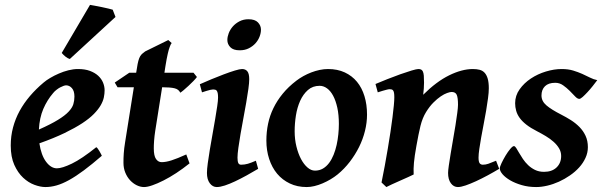

<svg xmlns="http://www.w3.org/2000/svg" viewBox="-20 -736 2434 776"><path d="M194.8 -359.9Q170.4 -331.5 155 -295.7Q139.6 -259.8 137.2 -212.4Q185.5 -233.9 214.1 -251.5Q242.7 -269 257.3 -284.7Q272 -300.3 276.4 -314.9Q280.8 -329.6 280.8 -345.7Q280.8 -368.2 270.8 -379.6Q260.7 -391.1 247.1 -391.1Q243.2 -391.1 236.8 -388.9Q230.5 -386.7 223.1 -382.8Q215.8 -378.9 208.3 -373Q200.7 -367.2 194.8 -359.9ZM402.8 -371.1Q402.8 -357.4 399.7 -342.3Q396.5 -327.1 387 -310.5Q377.4 -293.9 359.6 -275.6Q341.8 -257.3 312.5 -238Q283.2 -218.8 240.7 -198.2Q198.2 -177.7 139.2 -156.7Q142.6 -133.3 149.4 -114.5Q156.2 -95.7 165.8 -82.8Q175.3 -69.8 186.5 -62.7Q197.8 -55.7 210 -55.7Q231 -55.7 270.5 -74.7Q310.1 -93.8 369.1 -141.1Q372.1 -139.6 375.5 -134.8Q378.9 -129.9 382.3 -124.3Q385.7 -118.7 388.2 -113.5Q390.6 -108.4 391.6 -106.4Q351.6 -71.8 319.1 -47.6Q286.6 -23.4 259.3 -8.3Q231.9 6.8 208.7 13.4Q185.5 20 163.6 20Q143.6 20 119.1 11Q94.7 2 73.5 -17.8Q52.2 -37.6 37.8 -69.6Q23.4 -101.6 23.4 -147.9Q23.4 -186 32.7 -220.9Q42 -255.9 59.3 -287.6Q76.7 -319.3 101.1 -347.9Q125.5 -376.5 156.2 -402.3Q167 -411.6 183.1 -421.1Q199.2 -430.7 217.8 -438.7Q236.3 -446.8 256.3 -451.9Q276.4 -457 295.4 -457Q323.2 -457 343.5 -449.5Q363.8 -441.9 377 -429.7Q390.1 -417.5 396.5 -402.1Q402.8 -386.7 402.8 -371.1ZM446.8 -667.5 262.2 -497.6Q254.4 -499.5 245.4 -506.6Q236.3 -513.7 229.5 -522L343.8 -716.3L362.8 -712.9Q376 -710.4 390.6 -707.5Q405.3 -704.6 418.2 -701.4Q431.2 -698.2 435.5 -696.8Z M746.1 -75.7Q719.2 -54.2 692.4 -36.6Q665.5 -19 640.9 -6.6Q616.2 5.9 595.9 12.9Q575.7 20 562 20Q547.4 20 532.5 12.7Q517.6 5.4 505.6 -7.6Q493.7 -20.5 486.3 -38.6Q479 -56.6 479 -78.1Q479 -87.4 479.2 -96.7Q479.5 -106 480.2 -116Q481 -126 482.2 -137.2Q483.4 -148.4 485.8 -162.1L521 -383.3H455.1L443.8 -402.3L502.4 -441.9H530.3L533.2 -459Q536.1 -479 539.3 -490.5Q542.5 -502 546.6 -508.8Q550.8 -515.6 555.7 -519.5Q560.5 -523.4 566.9 -528.3L660.2 -574.2L673.8 -562Q669.9 -557.6 666 -546.4Q662.1 -536.6 658 -518.6Q653.8 -500.5 648.9 -470.2L644.5 -441.9H762.2L775.9 -424.8Q771 -418 761.5 -408.2Q752 -398.4 741.7 -388.9Q731.4 -379.4 722.2 -371.6Q712.9 -363.8 708.5 -361.3Q702.6 -375 685.5 -379.2Q668.5 -383.3 637.2 -383.3H635.3L607.4 -207Q606 -197.8 604.7 -187.3Q603.5 -176.8 602.8 -167.2Q602.1 -157.7 601.8 -149.4Q601.6 -141.1 601.6 -136.2Q601.6 -106 610.6 -93.3Q619.6 -80.6 633.3 -80.6Q650.4 -80.6 673.3 -87.9Q696.3 -95.2 732.9 -111.8Z M1023.4 -53.7Q1000.5 -40 976.6 -26.9Q952.6 -13.7 930.4 -3.2Q908.2 7.3 888.9 13.7Q869.6 20 856 20Q839.4 20 827.9 4.6Q816.4 -10.7 816.4 -37.1Q816.4 -51.8 819.8 -76.7Q823.2 -101.6 828.1 -131.3Q833 -161.1 838.9 -193.4Q844.7 -225.6 849.6 -254.6Q854.5 -283.7 857.9 -306.6Q861.3 -329.6 861.3 -341.8Q861.3 -353 859.9 -359.6Q858.4 -366.2 856 -369.4Q853.5 -372.6 849.6 -373.5Q845.7 -374.5 841.3 -374.5Q837.4 -374.5 829.8 -372.8Q822.3 -371.1 814.9 -368.7Q806.2 -366.2 796.4 -362.8L787.6 -395.5Q808.1 -404.8 834 -415.5Q859.9 -426.3 884.5 -435.5Q909.2 -444.8 929.2 -450.9Q949.2 -457 958.5 -457Q972.2 -457 979.7 -447.8Q987.3 -438.5 987.3 -416Q987.3 -401.9 983.9 -376.7Q980.5 -351.6 975.1 -321Q969.7 -290.5 963.6 -257.6Q957.5 -224.6 952.1 -194.1Q946.8 -163.6 943.4 -138.4Q939.9 -113.3 939.9 -99.1Q939.9 -84 943.1 -77.1Q946.3 -70.3 954.6 -70.3Q961.9 -70.3 968.5 -71.3Q975.1 -72.3 981.9 -74.2Q988.8 -76.2 996.3 -79.1Q1003.9 -82 1014.2 -86.4ZM1034.7 -616.2Q1034.7 -602.5 1029.1 -587.9Q1023.4 -573.2 1012.5 -561Q1001.5 -548.8 985.6 -540.8Q969.7 -532.7 948.7 -532.7Q922.9 -532.7 910.9 -545.2Q898.9 -557.6 898.9 -574.2Q898.9 -587.4 904.5 -602.1Q910.2 -616.7 921.1 -629.2Q932.1 -641.6 948 -649.9Q963.9 -658.2 984.4 -658.2Q1010.3 -658.2 1022.5 -645.5Q1034.7 -632.8 1034.7 -616.2Z M1349.6 -234.9Q1349.6 -272 1343.3 -300.8Q1336.9 -329.6 1326.4 -349.1Q1315.9 -368.7 1301.8 -378.9Q1287.6 -389.2 1272 -389.2Q1243.7 -389.2 1224.4 -372.1Q1205.1 -355 1193.1 -328.4Q1181.2 -301.8 1176 -269.3Q1170.9 -236.8 1170.9 -205.6Q1170.9 -172.9 1178 -144Q1185.1 -115.2 1196.5 -93.5Q1208 -71.8 1222.7 -59.1Q1237.3 -46.4 1252.9 -46.4Q1271 -46.4 1285.2 -54.7Q1299.3 -63 1310.1 -77.4Q1320.8 -91.8 1328.4 -110.6Q1335.9 -129.4 1340.6 -150.4Q1345.2 -171.4 1347.4 -193.1Q1349.6 -214.8 1349.6 -234.9ZM1463.4 -272.9Q1463.4 -240.2 1455.1 -206.8Q1446.8 -173.3 1431.2 -141.8Q1415.5 -110.4 1393.6 -81.8Q1371.6 -53.2 1344.2 -30.8Q1331.5 -20.5 1315.9 -11.2Q1300.3 -2 1283.7 5.1Q1267.1 12.2 1250.7 16.1Q1234.4 20 1219.7 20Q1181.6 20 1151.4 5.6Q1121.1 -8.8 1100.1 -33.9Q1079.1 -59.1 1067.9 -93.5Q1056.6 -127.9 1056.6 -168Q1056.6 -203.1 1063.5 -235.8Q1070.3 -268.6 1085 -298.8Q1099.6 -329.1 1122.6 -357.2Q1145.5 -385.3 1178.2 -410.2Q1190.9 -419.9 1206.3 -428.5Q1221.7 -437 1238.3 -443.4Q1254.9 -449.7 1272.2 -453.4Q1289.6 -457 1305.7 -457Q1343.8 -457 1373.3 -443.4Q1402.8 -429.7 1422.9 -405.3Q1442.9 -380.9 1453.1 -347.2Q1463.4 -313.5 1463.4 -272.9Z M1997.6 -53.7Q1975.6 -40.5 1951.2 -27.3Q1926.8 -14.2 1904.1 -3.7Q1881.3 6.8 1862.1 13.4Q1842.8 20 1830.6 20Q1813.5 20 1802.2 4.6Q1791 -10.7 1791 -37.1Q1791 -45.9 1793.9 -66.7Q1796.9 -87.4 1801.3 -114.3Q1805.7 -141.1 1811 -171.4Q1816.4 -201.7 1820.8 -229.2Q1825.2 -256.8 1828.1 -279.3Q1831.1 -301.8 1831.1 -312.5Q1831.1 -341.3 1825.9 -352.8Q1820.8 -364.3 1805.2 -364.3Q1798.8 -364.3 1787.1 -360.1Q1775.4 -356 1761.2 -346.4Q1747.1 -336.9 1731.7 -321.5Q1716.3 -306.2 1702.1 -283.2Q1687.5 -259.8 1679.4 -227.1Q1671.4 -194.3 1663.1 -147Q1659.2 -125 1656.7 -108.6Q1654.3 -92.3 1653.1 -78.9Q1651.9 -65.4 1651.6 -54Q1651.4 -42.5 1651.9 -30.8Q1645.5 -27.3 1629.6 -20.3Q1613.8 -13.2 1596.2 -5.4Q1578.6 2.4 1563 9.5Q1547.4 16.6 1541.5 20L1522 1.5Q1528.8 -31.2 1535.2 -66.2Q1541.5 -101.1 1547.4 -135.5Q1553.2 -169.9 1558.1 -202.4Q1563 -234.9 1566.4 -262.2Q1569.8 -289.6 1571.8 -310.3Q1573.7 -331.1 1573.7 -342.8Q1573.7 -354 1572.5 -360.6Q1571.3 -367.2 1568.8 -370.4Q1566.4 -373.5 1563 -374.5Q1559.6 -375.5 1555.2 -375.5Q1550.8 -375.5 1543 -373.5Q1535.2 -371.6 1526.9 -369.1Q1517.6 -366.2 1506.8 -362.8L1497.6 -396.5Q1518.1 -405.3 1545.2 -416Q1572.3 -426.8 1597.7 -435.8Q1623 -444.8 1643.3 -450.9Q1663.6 -457 1670.9 -457Q1677.7 -457 1682.1 -454.8Q1686.5 -452.6 1689.2 -446.8Q1691.9 -440.9 1692.9 -430.2Q1693.8 -419.4 1693.8 -401.9Q1693.8 -391.6 1692.9 -378.4Q1691.9 -365.2 1690.4 -353Q1743.7 -406.2 1795.4 -431.6Q1847.2 -457 1891.1 -457Q1906.2 -457 1918.5 -453.9Q1930.7 -450.7 1938.7 -441.9Q1946.8 -433.1 1951.2 -418Q1955.6 -402.8 1955.6 -379.4Q1955.6 -362.3 1952.4 -338.9Q1949.2 -315.4 1944.8 -288.8Q1940.4 -262.2 1934.8 -234.1Q1929.2 -206.1 1924.8 -180.7Q1920.4 -155.3 1917.2 -134Q1914.1 -112.8 1914.1 -99.1Q1914.1 -82.5 1918.5 -76.4Q1922.9 -70.3 1931.6 -70.3Q1942.9 -70.3 1953.9 -74.2Q1964.8 -78.1 1984.9 -86.4Z M2394 -412.1Q2385.7 -400.9 2375.2 -387.7Q2364.7 -374.5 2354.2 -363.3Q2343.8 -352.1 2335 -344.2Q2326.2 -336.4 2321.3 -336.4Q2313.5 -336.4 2304 -346.7Q2294.4 -356.9 2282.5 -368.9Q2270.5 -380.9 2256.1 -391.1Q2241.7 -401.4 2224.1 -401.4Q2196.8 -401.4 2182.6 -387.5Q2168.5 -373.5 2168.5 -350.1Q2168.5 -327.1 2188.5 -310.1Q2208.5 -293 2248 -272.9Q2268.1 -262.7 2287.4 -250.5Q2306.6 -238.3 2322 -222.7Q2337.4 -207 2346.7 -187Q2356 -167 2356 -141.1Q2356 -118.7 2346.4 -97.9Q2336.9 -77.1 2320.8 -59.3Q2304.7 -41.5 2283.4 -26.9Q2262.2 -12.2 2239 -1.7Q2215.8 8.8 2191.9 14.4Q2168 20 2147 20Q2115.7 20 2088.9 12.2Q2062 4.4 2042.2 -7.1Q2022.5 -18.6 2011.2 -31.7Q2000 -44.9 2000 -55.2Q2000 -62 2007.1 -76.9Q2014.2 -91.8 2023.4 -107.2Q2032.7 -122.6 2042.2 -134Q2051.8 -145.5 2057.1 -145.5Q2061.5 -145.5 2066.4 -137.7Q2071.3 -129.9 2077.9 -118.4Q2084.5 -106.9 2093.5 -93.5Q2102.5 -80.1 2114.5 -68.6Q2126.5 -57.1 2142.3 -49.3Q2158.2 -41.5 2178.7 -41.5Q2210.9 -41.5 2229.5 -59.3Q2248 -77.1 2248 -105.5Q2248 -122.1 2239.7 -136.2Q2231.4 -150.4 2217.5 -162.8Q2203.6 -175.3 2186 -185.8Q2168.5 -196.3 2150.4 -205.6Q2124.5 -218.8 2107.4 -232.2Q2090.3 -245.6 2080.3 -259.5Q2070.3 -273.4 2066.2 -288.3Q2062 -303.2 2062 -318.8Q2062 -349.6 2080.1 -375Q2098.1 -400.4 2125.7 -418.7Q2153.3 -437 2186.5 -447Q2219.7 -457 2250 -457Q2276.4 -457 2296.4 -450.9Q2316.4 -444.8 2333.3 -437.3Q2350.1 -429.7 2364.5 -422.4Q2378.9 -415 2394 -412.1Z"/></svg>

Font: Gentium Basic
Style: Bold Italic
Weight: 700
Italic angle: -8°
Designer: J. Victor Gaultney and Annie Olsen
Foundry: SIL International
Version: Version 1.102; 2013; Maintenance release